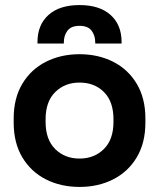

<svg xmlns="http://www.w3.org/2000/svg" viewBox="-20 -724 628 758"><path d="M34 -240V-256Q34 -336 68 -393Q102 -450 161 -480Q220 -510 294 -510Q368 -510 427 -480Q486 -450 520 -393Q554 -336 554 -256V-240Q554 -160 520 -103Q486 -46 427 -16Q368 14 294 14Q220 14 161 -16Q102 -46 68 -103Q34 -160 34 -240ZM428 -243V-253Q428 -323 390.5 -360.5Q353 -398 294 -398Q236 -398 198 -360.5Q160 -323 160 -253V-243Q160 -173 198 -135.5Q236 -98 294 -98Q352 -98 390 -135.5Q428 -173 428 -243ZM128 -552V-558Q128 -626 171.5 -665Q215 -704 294 -704Q373 -704 416.5 -665Q460 -626 460 -558V-552H356V-556Q356 -584 341.5 -603Q327 -622 294 -622Q261 -622 246.5 -603Q232 -584 232 -556V-552Z"/></svg>

Font: Space Grotesk Frontify
Style: Bold
Weight: 700
Designer: Florian Karsten
Version: Version 2.000